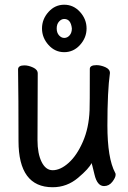

<svg xmlns="http://www.w3.org/2000/svg" viewBox="-20 -766 540 810"><path d="M202.1 23.9Q58.1 23.9 58.1 -170.9Q58.1 -356 56.2 -474.1Q57.1 -490.2 83 -490.2Q100.1 -490.2 119.6 -481.2Q139.2 -472.2 139.2 -456.1Q138.2 -339.8 138.2 -174.8Q138.2 -118.2 155.5 -83Q172.9 -47.9 202.1 -47.9Q234.9 -47.9 269.5 -78.9Q304.2 -109.9 329.6 -168Q355 -226.1 357.9 -300.8Q358.9 -317.9 358.9 -475.1Q358.9 -491.2 387.2 -491.2Q404.8 -491.2 424.3 -482.7Q443.8 -474.1 443.8 -458Q433.1 -381.8 433.1 -236.8Q433.1 -98.1 465.8 -37.1Q467.8 -35.2 467.8 -28.8Q467.8 -17.1 453.9 1Q439.9 19 418.9 19Q390.1 19 378.7 -29.5Q367.2 -78.1 366.2 -78.1Q356 -55.2 309.1 -15.6Q262.2 23.9 202.1 23.9ZM251 -545.9Q211.9 -545.9 184.6 -576.4Q157.2 -606.9 157.2 -646Q157.2 -685.1 184.6 -715.6Q211.9 -746.1 251 -746.1Q290 -746.1 317.6 -715.6Q345.2 -685.1 345.2 -646Q345.2 -606.9 317.6 -576.4Q290 -545.9 251 -545.9ZM251 -606Q264.2 -606 273.7 -616.9Q283.2 -627.9 283.2 -646Q278.8 -686 251 -686Q238.8 -686 229 -675Q219.2 -664.1 219.2 -646Q219.2 -627.9 229 -616.9Q238.8 -606 251 -606Z"/></svg>

Font: LXGW WenKai Mono GB Screen
Style: Regular
Weight: 400
Monospace: yes
Designer: LXGW / Fontworks Inc.
Foundry: LXGW / Fontworks Inc.
Version: Version 1.510;January 18,2025